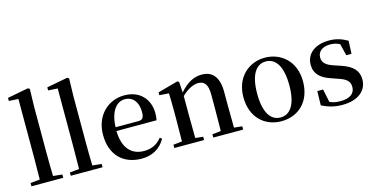

<svg xmlns="http://www.w3.org/2000/svg" viewBox="-80 -1215 3188 1633"><g transform="rotate(-15 1514.0 -398.5)"><path d="M116 0H314V-29L234 -37C232 -98 231 -172 231 -232V-647L235 -804L220 -813L36 -778V-751L119 -746V-232L117 -37L34 -29V0Z M462 0H660V-29L580 -37C578 -98 577 -172 577 -232V-647L581 -804L566 -813L382 -778V-751L465 -746V-232L463 -37L380 -29V0Z M1003 16C1098 16 1169 -28 1212 -103L1195 -117C1157 -69 1109 -42 1038 -42C933 -42 857 -110 854 -267H1207C1211 -284 1213 -303 1213 -328C1213 -449 1135 -543 995 -543C857 -543 735 -439 735 -264C735 -81 846 16 1003 16ZM855 -300C860 -440 919 -510 991 -510C1062 -510 1106 -455 1106 -369C1106 -320 1095 -300 1056 -300Z M1710 0H1898V-29L1827 -36L1825 -232V-353C1825 -486 1768 -543 1678 -543C1612 -543 1550 -515 1483 -438L1477 -532L1464 -541L1285 -492V-467L1368 -461C1370 -412 1371 -368 1371 -301V-232L1369 -37L1292 -29V0H1554V-29L1486 -36L1484 -232V-406C1540 -461 1593 -481 1630 -481C1683 -481 1713 -449 1713 -359V-232L1711 -37L1635 -29V0Z M2233 16C2380 16 2496 -85 2496 -265C2496 -444 2373 -543 2233 -543C2094 -543 1971 -443 1971 -265C1971 -86 2086 16 2233 16ZM2233 -17C2145 -17 2092 -100 2092 -263C2092 -426 2145 -510 2233 -510C2322 -510 2375 -426 2375 -263C2375 -100 2322 -17 2233 -17Z M2768 16C2909 16 2988 -52 2988 -150C2988 -225 2946 -274 2844 -308L2790 -326C2715 -350 2689 -378 2689 -422C2689 -473 2729 -508 2799 -508C2830 -508 2856 -502 2883 -488L2909 -384H2955L2960 -498C2906 -528 2860 -543 2798 -543C2667 -543 2595 -474 2595 -382C2595 -303 2646 -257 2731 -229L2785 -210C2866 -185 2889 -156 2889 -110C2889 -53 2845 -19 2761 -19C2723 -19 2694 -25 2667 -38L2643 -153H2592L2589 -28C2645 0 2698 16 2768 16Z"/></g></svg>

Font: Noto Serif CJK SC SemiBold
Style: Regular
Weight: 600
Designer: Ryoko NISHIZUKA 西塚涼子 (kana & ideographs); Frank Grießhammer (Latin, Greek & Cyrillic); Wenlong ZHANG 张文龙 (bopomofo); San
Foundry: Adobe
Version: Version 2.001;hotconv 1.1.0;makeotfexe 2.6.0